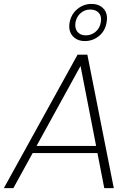

<svg xmlns="http://www.w3.org/2000/svg" viewBox="-38 -967 685 987"><path d="M498 0 462.9 -180.2H129.9L30.8 0H-18.1L360.8 -686H411.1L546.9 0ZM480 -852.1Q485.8 -882.3 470.5 -900.1Q455.1 -918 425.8 -918Q397.9 -918 377 -900.1Q356 -882.3 350.1 -852.1Q345.2 -821.8 360.1 -803.5Q375 -785.2 402.8 -785.2Q431.2 -785.2 453.1 -803.5Q475.1 -821.8 480 -852.1ZM319.8 -851.1Q328.1 -895 360.1 -920.9Q392.1 -946.8 432.1 -946.8Q473.1 -946.8 495.6 -920.9Q518.1 -895 509.8 -851.1Q502.4 -807.6 470.7 -781.7Q439 -755.9 397.9 -755.9Q358.4 -755.9 335.4 -782Q312.5 -808.1 319.8 -851.1ZM456.1 -216.8 376 -627.9 149.9 -216.8Z"/></svg>

Font: SVN-Poppins ExtraLight
Style: Italic
Weight: 200
Italic angle: -10°
Designer: Ninad Kale (Devanagari), Jonny Pinhorn (Latin)
Foundry: Indian Type Foundry
Version: Version 3.002 2017